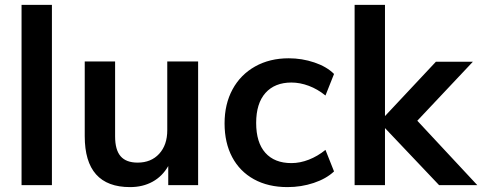

<svg xmlns="http://www.w3.org/2000/svg" viewBox="-20 -756 1969 784"><path d="M68 -736H192V0H68Z M789 -505V0H667V-78Q643 -36 603 -14Q563 8 511 8Q326 8 326 -200V-505H450V-199Q450 -144 472.5 -118Q495 -92 542 -92Q597 -92 630 -128Q663 -164 663 -224V-505Z M897 -252Q897 -331 929.5 -391Q962 -451 1021.5 -484.5Q1081 -518 1159 -518Q1213 -518 1263.5 -501Q1314 -484 1344 -454L1309 -366Q1277 -392 1241 -405.5Q1205 -419 1170 -419Q1102 -419 1064 -376.5Q1026 -334 1026 -254Q1026 -174 1063.5 -132Q1101 -90 1170 -90Q1205 -90 1241 -104Q1277 -118 1309 -144L1344 -56Q1312 -26 1261 -9Q1210 8 1154 8Q1075 8 1017 -24Q959 -56 928 -114.5Q897 -173 897 -252Z M1773 0 1552 -233V0H1428V-736H1552V-282L1760 -504H1911L1684 -263L1929 0Z"/></svg>

Font: Muli
Style: Bold
Weight: 700
Designer: Vernon Adams
Foundry: Vernon Adams
Version: Version 2.001